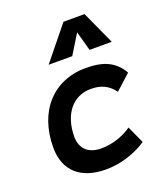

<svg xmlns="http://www.w3.org/2000/svg" viewBox="-146 -897 877 1008"><g transform="rotate(-20 293.0 -392.5)"><path d="M287.1 -102.5C215.3 -102.5 174.3 -141.1 173.8 -208.5C174.3 -333 239.7 -415 340.3 -415C398.4 -415 437.5 -396 470.2 -352.1L554.7 -428.7C515.1 -497.6 455.1 -527.3 354 -527.3C170.9 -527.3 50.8 -394.5 50.8 -191.9C50.8 -64 131.3 9.8 272.9 9.8C356.4 9.8 439.5 -18.1 502 -60.1L458 -156.7C411.6 -124 349.1 -102.5 287.1 -102.5ZM444.8 -795.4H327.1L176.8 -609.9H308.6L375.5 -718.8L405.3 -609.9H529.3Z"/></g></svg>

Font: Cascadia Mono SemiBold
Style: Italic
Weight: 600
Italic angle: -10°
Monospace: yes
Designer: Aaron Bell
Foundry: Saja Typeworks
Version: Version 2404.023